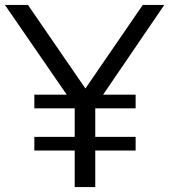

<svg xmlns="http://www.w3.org/2000/svg" viewBox="-24 -760 688 780"><path d="M115.5 -148.5V-204H279.5V-320H115.5V-375.5H247L-4 -740H89.5L323 -400.5L556 -740H643.5L395 -375.5H527V-320H363V-204H527V-148.5H363V0H279.5V-148.5Z"/></svg>

Font: Encode Sans SmExp
Style: Regular
Weight: 400
Width: 6
Designer: Multiple Designers
Foundry: Impallari Type
Version: Version 3.002; ttfautohint (v1.8.3) -l 8 -r 50 -G 200 -x 14 